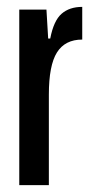

<svg xmlns="http://www.w3.org/2000/svg" viewBox="-20 -538 266 558"><path d="M36 -510H115L120 -426H126Q136 -478 159 -498Q182 -518 219 -518V-423Q169 -423 145.5 -385.5Q122 -348 122 -263V0H36Z"/></svg>

Font: Saira Ultra Condensed SemiBold
Style: Regular
Weight: 600
Width: 1
Designer: Hector Gatti with collaboration of the Omnibus-Type team
Foundry: Omnibus-Type
Version: Version 1.001; ttfautohint (v1.8)